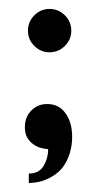

<svg xmlns="http://www.w3.org/2000/svg" viewBox="-20 -325 218 426"><path d="M42 -256.8Q42 -276.9 56.2 -291Q70.3 -305.2 89.8 -305.2Q109.9 -305.2 124 -291Q138.2 -276.9 138.2 -256.8Q138.2 -237.3 124 -223.1Q109.9 -209 89.8 -209Q70.3 -209 56.2 -223.1Q42 -237.3 42 -256.8ZM35.2 -43Q35.2 -64.9 48.8 -79.1Q63 -94.2 85 -94.2Q110.4 -94.2 125 -74.2Q140.1 -53.7 140.1 -21Q140.1 -1.5 134.3 16.6Q127.9 35.6 117.2 48.8Q106 62 86.9 71.3Q67.9 80.6 43.9 81.1V60.1Q66.9 60.1 77.1 42.5Q86.9 25.9 86.9 5.9Q81.5 5.9 71.8 3.4Q63 1.5 54.7 -4.4Q46.4 -9.8 40.5 -19.5Q35.2 -28.3 35.2 -43Z"/></svg>

Font: SimahzazaarabicW05-Regular
Style: Regular
Weight: 400
Designer: Ahmed zaza
Foundry: Ahmed zaza
Version: Version 1.001